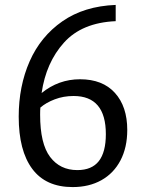

<svg xmlns="http://www.w3.org/2000/svg" viewBox="-20 -750 589 780"><path d="M497 -222Q497 -151 469.5 -98.5Q442 -46 392 -18Q342 10 275 10Q166 10 111 -64Q56 -138 56 -276Q56 -400 100.5 -501Q145 -602 233.5 -663.5Q322 -725 450 -730V-664Q313 -658 240 -577Q167 -496 149 -372Q218 -428 305 -428Q397 -428 447 -372.5Q497 -317 497 -222ZM410 -205Q410 -360 279 -360Q238 -360 202.5 -346.5Q167 -333 144 -313Q143 -303 143 -284Q143 -166 183.5 -112.5Q224 -59 294 -59Q353 -59 381.5 -95.5Q410 -132 410 -205Z"/></svg>

Font: Enriqueta
Style: Regular
Weight: 400
Designer: Viviana Monsalve, Gustavo Ibarra
Foundry: 72Puntos
Version: Version 2.000